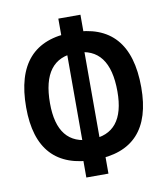

<svg xmlns="http://www.w3.org/2000/svg" viewBox="-81 -782 749 860"><g transform="rotate(-10 293.0 -351.5)"><path d="M293 -62Q31.2 -62 31.2 -345.7Q31.2 -641.1 293 -641.1Q554.7 -641.1 554.7 -345.7Q554.7 -62 293 -62ZM242.2 9.8V-101.6L253.4 -132.3V-580.6L242.2 -609.4V-712.9H342.8V-609.4L331.5 -580.6V-132.3L342.8 -101.6V9.8ZM293 -154.8Q446.3 -154.8 446.3 -345.7Q446.3 -548.3 293 -548.3Q139.6 -548.3 139.6 -345.7Q139.6 -154.8 293 -154.8Z"/></g></svg>

Font: Cascadia Mono Medium
Style: Regular
Weight: 500
Monospace: yes
Designer: Aaron Bell
Foundry: Saja Typeworks
Version: Version 2407.024